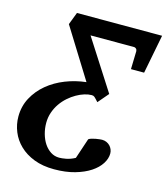

<svg xmlns="http://www.w3.org/2000/svg" viewBox="-129 -772 964 1101"><g transform="rotate(15 353.0 -221.0)"><path d="M650.9 -439.9H572.8L575.7 -546.9Q575.2 -556.6 569.3 -561.8Q563.5 -566.9 557.6 -566.9H298.8L489.3 -270L435.5 -207Q426.3 -216.8 420.9 -222.9Q415.5 -229 411.4 -232.2Q407.2 -235.4 403.6 -236.6Q399.9 -237.8 394 -237.8Q375 -237.8 351.8 -230.7Q328.6 -223.6 305.2 -210.2Q281.7 -196.8 259.8 -177.5Q237.8 -158.2 220.7 -133.5Q203.6 -108.9 193.4 -79.3Q183.1 -49.8 183.1 -16.6Q183.1 16.6 191.9 48.1Q200.7 79.6 216.8 103.8Q232.9 127.9 255.6 142.6Q278.3 157.2 306.2 157.2Q313 157.2 323.5 156.2Q334 155.3 346.4 152.8Q358.9 150.4 372.6 145.5Q386.2 140.6 399.4 133.3L439.9 12.2Q446.3 7.3 457.8 3.9Q469.2 0.5 481.2 -1.7Q493.2 -3.9 503.4 -4.9Q513.7 -5.9 518.1 -5.9Q532.7 -5.9 544.7 -0.5Q556.6 4.9 565.2 13.7Q573.7 22.5 578.6 34.2Q583.5 45.9 583.5 58.6Q583.5 88.9 564.2 119.1Q544.9 149.4 508.1 173.8Q471.2 198.2 417.5 213.6Q363.8 229 294.9 229Q227.1 229 175.5 209Q124 189 89.4 155.5Q54.7 122.1 37.1 78.9Q19.5 35.6 19.5 -10.7Q19.5 -71.8 46.6 -122.3Q73.7 -172.9 119.1 -210.7Q164.6 -248.5 223.4 -271.7Q282.2 -294.9 345.7 -301.8L162.1 -597.2L190.4 -670.9H695.8Z"/></g></svg>

Font: Charis SIL
Style: Bold Italic
Weight: 700
Italic angle: -11°
Foundry: SIL International
Version: Version 4.112